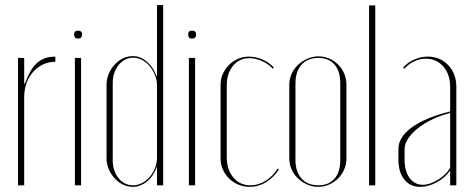

<svg xmlns="http://www.w3.org/2000/svg" viewBox="-20 -720 1828 746"><path d="M74 -495V-395H77Q97 -452 124.5 -476Q152 -500 195 -500V-480Q169 -480 147 -469.5Q125 -459 108.5 -440.5Q92 -422 83 -397Q74 -372 74 -342V0H50V-495Z M268 -586Q268 -601 283 -601Q299 -601 299 -586Q299 -570 283 -570Q268 -570 268 -586ZM295 -495V0H271V-495Z M590 -71H589Q576 -35 550.5 -14.5Q525 6 496 6Q476 6 457.5 -3Q439 -12 425 -27.5Q411 -43 402.5 -63Q394 -83 394 -104V-391Q394 -413 402.5 -433Q411 -453 425 -468.5Q439 -484 457.5 -493Q476 -502 496 -502Q525 -502 550 -481Q575 -460 588 -425H590V-700H614V0H590ZM590 -388Q590 -409 582 -428.5Q574 -448 561.5 -463Q549 -478 532 -487Q515 -496 497 -496Q481 -496 466.5 -488.5Q452 -481 441 -467.5Q430 -454 424 -436Q418 -418 418 -397V-98Q418 -56 440.5 -28Q463 0 497 0Q515 0 532 -9Q549 -18 562 -33Q575 -48 582.5 -67.5Q590 -87 590 -108Z M711 -586Q711 -601 726 -601Q742 -601 742 -586Q742 -570 726 -570Q711 -570 711 -586ZM738 -495V0H714V-495Z M837 -391Q837 -414 846 -433.5Q855 -453 870 -468Q885 -483 905 -491.5Q925 -500 947 -500Q974 -500 1000.5 -488.5Q1027 -477 1044 -457L1040 -453Q1024 -471 998.5 -482.5Q973 -494 948 -494Q910 -494 885.5 -464.5Q861 -435 861 -387V-109Q861 -61 886.5 -30.5Q912 0 953 0Q984 0 1012 -17.5Q1040 -35 1059 -65L1064 -62Q1043 -30 1013.5 -12Q984 6 950 6Q927 6 906.5 -2.5Q886 -11 870.5 -26Q855 -41 846 -61Q837 -81 837 -104Z M1217 -501Q1239 -501 1259 -492.5Q1279 -484 1294 -469Q1309 -454 1317.5 -434Q1326 -414 1326 -391V-104Q1326 -82 1317.5 -62Q1309 -42 1294 -27Q1279 -12 1259 -3Q1239 6 1216 6Q1194 6 1173.5 -3Q1153 -12 1137.5 -27Q1122 -42 1113 -62Q1104 -82 1104 -104V-391Q1104 -413 1113 -433Q1122 -453 1138 -468Q1154 -483 1174.5 -492Q1195 -501 1217 -501ZM1217 -495Q1175 -495 1151.5 -468.5Q1128 -442 1128 -397V-98Q1128 -53 1151.5 -26.5Q1175 0 1217 0Q1257 0 1279.5 -25.5Q1302 -51 1302 -98V-397Q1302 -444 1279.5 -469.5Q1257 -495 1217 -495Z M1414 -699H1438V0H1414Z M1528 -141Q1528 -187 1580 -225Q1632 -263 1729 -287V-383Q1729 -431 1702.5 -461.5Q1676 -492 1634 -492Q1611 -492 1589 -481.5Q1567 -471 1551 -453L1546 -457Q1563 -477 1589 -488.5Q1615 -500 1642 -500Q1690 -500 1721.5 -467Q1753 -434 1753 -383V0H1729V-55H1727Q1709 -29 1676.5 -11.5Q1644 6 1612 6Q1574 6 1551 -22.5Q1528 -51 1528 -100ZM1623 -2Q1637 -2 1652.5 -7.5Q1668 -13 1682.5 -22Q1697 -31 1709.5 -43Q1722 -55 1729 -69V-281Q1693 -272 1660.5 -256.5Q1628 -241 1604 -222Q1580 -203 1566 -182Q1552 -161 1552 -141V-100Q1552 -55 1571.5 -28.5Q1591 -2 1623 -2Z"/></svg>

Font: Moniqa Thin Display
Style: Regular
Weight: 100
Designer: Rajesh Rajput
Foundry: Rajesh Rajput
Version: Version 1.000